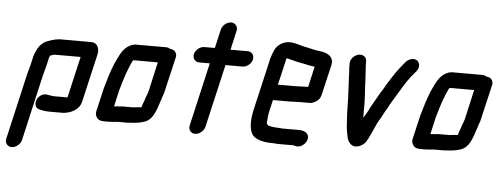

<svg xmlns="http://www.w3.org/2000/svg" viewBox="-53 -786 2976 1144"><g transform="rotate(5 1434.5 -214.0)"><path d="M106 166 196 -226C199 -239 209 -273 212 -286L224 -339L231 -351C241 -354 249 -358 262 -358H411L354 -111H270C266 -112 261 -112 254 -113C234 -116 219 -123 197 -110C158 -87 157 -31 195 -25C211 -20 235 -17 256 -17H334C383 -20 432 -45 443 -93L510 -382C518 -418 503 -452 466 -452H280C262 -451 243 -447 228 -442L211 -436C184 -428 160 -406 147 -379C141 -366 134 -353 130 -337L118 -285C115 -272 105 -238 102 -226L12 166C6 191 23 213 48 213C73 213 100 191 106 166Z M638 -82H635L658 -183C668 -216 677 -250 688 -281C692 -292 720 -366 726 -366H872L832 -189C829 -181 828 -176 827 -173C825 -168 822 -161 819 -153L812 -131C806 -117 803 -107 798 -91H796C795 -90 794 -90 793 -90C788 -90 782 -90 775 -89L756 -87C752 -86 749 -86 746 -86H687C672 -86 651 -82 638 -82ZM571 11C576 12 584 12 593 12H616C630 12 653 8 667 8H724C736 8 750 5 762 5C767 4 771 4 774 4C787 3 805 -1 817 -5C873 -19 890 -80 910 -142C913 -149 914 -154 915 -158C918 -165 921 -174 925 -186L976 -405C982 -430 964 -452 939 -452C931 -457 924 -460 915 -460H734C718 -460 702 -454 685 -443C650 -419 633 -375 613 -332C594 -287 580 -236 565 -185L532 -43C526 -18 545 11 571 11Z M1229 -594 1203 -481H1140C1115 -481 1088 -460 1082 -434C1076 -408 1093 -387 1118 -387H1181L1094 -8C1088 17 1105 39 1130 39C1155 39 1182 17 1188 -8L1275 -385H1377C1402 -385 1429 -406 1435 -432C1441 -458 1424 -479 1399 -479H1297L1323 -594C1329 -619 1312 -641 1287 -641C1262 -641 1235 -619 1229 -594Z M1697 -296H1603C1601 -296 1599 -296 1596 -295L1632 -449C1632 -451 1633 -454 1635 -458C1646 -454 1657 -453 1669 -449C1704 -439 1739 -435 1774 -426L1791 -424L1805 -421L1777 -298H1760C1747 -298 1712 -296 1697 -296ZM1738 -204H1792C1803 -203 1817 -208 1832 -217C1847 -226 1857 -240 1861 -257L1904 -441C1914 -491 1874 -512 1826 -517L1810 -519L1795 -522C1776 -525 1755 -532 1735 -535C1705 -541 1679 -554 1644 -554C1607 -554 1574 -532 1559 -504C1552 -491 1542 -465 1538 -449L1467 -142C1452 -78 1451 -27 1469 9C1488 42 1539 54 1598 54C1608 54 1617 56 1628 56H1720C1725 56 1727 58 1731 59C1769 70 1813 26 1800 -10C1793 -29 1771 -38 1742 -38H1642C1635 -39 1627 -40 1619 -40C1615 -40 1610 -40 1604 -41C1587 -41 1575 -45 1561 -48C1554 -51 1548 -63 1551 -74C1553 -95 1555 -118 1561 -143L1575 -202H1676C1691 -202 1724 -204 1738 -204Z M2011 -459C2012 -440 2010 -428 2013 -409C2013 -378 2017 -334 2018 -299C2022 -243 2020 -186 2024 -128L2026 -102C2026 -75 2032 -47 2036 -26C2039 -4 2052 18 2071 27C2099 40 2138 16 2150 -3C2167 -31 2183 -69 2198 -102C2207 -126 2221 -143 2232 -165C2242 -187 2261 -215 2272 -238C2289 -268 2306 -294 2323 -323C2348 -365 2371 -401 2401 -435L2411 -447C2432 -472 2426 -500 2410 -512C2388 -527 2357 -514 2342 -496L2332 -484C2318 -468 2316 -463 2304 -449L2288 -427C2271 -403 2258 -381 2242 -356L2226 -328C2212 -307 2203 -291 2189 -266C2175 -242 2157 -211 2146 -187C2138 -171 2129 -159 2120 -144C2121 -159 2119 -168 2120 -185C2122 -252 2115 -307 2113 -373C2112 -408 2109 -425 2108 -456V-474C2108 -491 2106 -501 2093 -510C2062 -531 2011 -500 2011 -459Z M2530 -82H2527L2550 -183C2560 -216 2569 -250 2580 -281C2584 -292 2612 -366 2618 -366H2764L2724 -189C2721 -181 2720 -176 2719 -173C2717 -168 2714 -161 2711 -153L2704 -131C2698 -117 2695 -107 2690 -91H2688C2687 -90 2686 -90 2685 -90C2680 -90 2674 -90 2667 -89L2648 -87C2644 -86 2641 -86 2638 -86H2579C2564 -86 2543 -82 2530 -82ZM2463 11C2468 12 2476 12 2485 12H2508C2522 12 2545 8 2559 8H2616C2628 8 2642 5 2654 5C2659 4 2663 4 2666 4C2679 3 2697 -1 2709 -5C2765 -19 2782 -80 2802 -142C2805 -149 2806 -154 2807 -158C2810 -165 2813 -174 2817 -186L2868 -405C2874 -430 2856 -452 2831 -452C2823 -457 2816 -460 2807 -460H2626C2610 -460 2594 -454 2577 -443C2542 -419 2525 -375 2505 -332C2486 -287 2472 -236 2457 -185L2424 -43C2418 -18 2437 11 2463 11Z"/></g></svg>

Font: Electronic
Style: ExBlkIt
Weight: 900
Version: Version 1.011